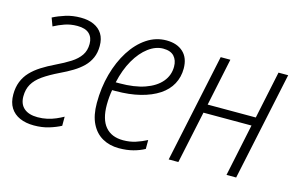

<svg xmlns="http://www.w3.org/2000/svg" viewBox="-74 -719 1409 907"><g transform="rotate(15 630.5 -266.0)"><path d="M140.1 9.8Q100.6 9.8 71 -3.2Q41.5 -16.1 25.1 -42Q8.8 -67.9 8.8 -106.9Q8.8 -141.6 19.8 -169.4Q30.8 -197.3 51.3 -219Q71.8 -240.7 100.6 -259Q129.4 -277.3 164.1 -293.9Q205.1 -313.5 234.4 -332.3Q263.7 -351.1 279.5 -374.3Q295.4 -397.5 295.4 -430.2Q295.4 -461.9 276.4 -479.7Q257.3 -497.6 218.3 -497.6Q185.1 -497.6 157 -487.8Q128.9 -478 104.5 -464.8L89.8 -504.4Q117.2 -518.6 150.6 -529.1Q184.1 -539.6 223.6 -539.6Q261.2 -539.6 288.1 -527.3Q314.9 -515.1 329.6 -491.7Q344.2 -468.3 344.2 -433.1Q344.2 -400.4 333 -375Q321.8 -349.6 301.8 -329.8Q281.7 -310.1 254.4 -293.5Q227.1 -276.9 194.8 -261.7Q147.5 -238.8 116.9 -217.3Q86.4 -195.8 71.8 -170.4Q57.1 -145 57.1 -110.4Q57.1 -72.3 80.6 -52.2Q104 -32.2 147 -32.2Q171.4 -32.2 193.4 -37.1Q215.3 -42 234.6 -50.3Q253.9 -58.6 270.5 -67.9V-23.4Q246.1 -10.3 212.9 -0.2Q179.7 9.8 140.1 9.8Z M555.7 9.8Q510.3 9.8 475.1 -10Q439.9 -29.8 420.2 -69.6Q400.4 -109.4 400.4 -169.9Q400.4 -245.1 418.7 -311.8Q437 -378.4 469.7 -429.9Q502.4 -481.4 546.6 -511Q590.8 -540.5 642.6 -540.5Q694.3 -540.5 724.6 -512.7Q754.9 -484.9 754.9 -432.6Q754.9 -391.1 736.3 -356.7Q717.8 -322.3 681.2 -298.1Q644.5 -273.9 591.8 -260.5Q539.1 -247.1 471.2 -247.1H454.6Q451.7 -231.4 450 -212.4Q448.2 -193.4 448.2 -173.8Q448.2 -103 478.3 -67.4Q508.3 -31.7 565.4 -31.7Q598.1 -31.7 626.2 -40.8Q654.3 -49.8 680.2 -63.5V-20Q656.7 -6.8 625.5 1.5Q594.2 9.8 555.7 9.8ZM461.4 -287.1H480Q552.2 -287.1 603.3 -304.9Q654.3 -322.8 681.4 -355Q708.5 -387.2 708.5 -429.7Q708.5 -460.9 691.2 -480Q673.8 -499 637.7 -499Q601.1 -499 565.7 -472.7Q530.3 -446.3 502.9 -398.7Q475.6 -351.1 461.4 -287.1Z M797.4 0 909.7 -530.3H957L908.2 -297.9H1143.6L1192.4 -530.3H1239.7L1127.4 0H1080.1L1133.8 -255.9H898.9L844.7 0Z"/></g></svg>

Font: Open Sans SemiCondensed Light
Style: Italic
Weight: 300
Width: 4
Italic angle: -12°
Designer: Monotype Design Team
Foundry: Monotype Imaging Inc.
Version: Version 3.000